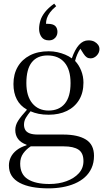

<svg xmlns="http://www.w3.org/2000/svg" viewBox="-20 -806 567 1056"><path d="M247 230Q197 230 157 222.5Q117 215 88 199.5Q59 184 44 160.5Q29 137 29 104Q29 80 39.5 58.5Q50 37 71.5 20Q93 3 126 -7V-10Q95 -21 79.5 -41.5Q64 -62 64 -91Q64 -117 79.5 -141.5Q95 -166 127 -201V-204Q91 -224 72.5 -259.5Q54 -295 54 -344Q54 -398 77.5 -438.5Q101 -479 144.5 -501.5Q188 -524 248 -524Q273 -524 295.5 -519Q318 -514 338.5 -505.5Q359 -497 375 -485Q392 -534 414.5 -559Q437 -584 466 -584Q486 -584 499 -577Q512 -570 519.5 -559.5Q527 -549 527 -536Q527 -516 512 -500.5Q497 -485 478 -485Q466 -485 457 -491Q448 -497 439 -511L422 -538Q412 -523 405 -507Q398 -491 393 -471Q414 -449 426.5 -417.5Q439 -386 439 -352Q439 -296 415 -256.5Q391 -217 348 -196Q305 -175 248 -175Q217 -175 192.5 -180Q168 -185 148 -194Q133 -176 122.5 -158.5Q112 -141 112 -120Q112 -105 118.5 -92.5Q125 -80 142 -73Q159 -66 188 -66H327Q408 -66 452.5 -38.5Q497 -11 497 51Q497 89 483.5 118.5Q470 148 446.5 169Q423 190 391.5 203.5Q360 217 323 223.5Q286 230 247 230ZM252 206Q303 206 345.5 190.5Q388 175 413.5 147Q439 119 439 80Q439 35 411.5 17Q384 -1 331 -1H149Q125 14 108 37.5Q91 61 91 94Q91 153 133 179.5Q175 206 252 206ZM247 -198Q305 -198 336.5 -236Q368 -274 368 -349Q368 -423 335 -462Q302 -501 241 -501Q185 -501 155 -463.5Q125 -426 125 -349Q125 -277 158 -237.5Q191 -198 247 -198ZM249 -584Q221 -584 208 -603Q195 -622 195 -647Q195 -669 202 -692.5Q209 -716 227.5 -739.5Q246 -763 278 -786L289 -772Q267 -754 255 -737.5Q243 -721 238 -706Q233 -691 233 -675H242Q272 -675 284 -663Q296 -651 296 -630Q296 -618 290.5 -607.5Q285 -597 274.5 -590.5Q264 -584 249 -584Z"/></svg>

Font: Literata 60pt Light
Style: Regular
Weight: 300
Designer: Latin by Veronika Burian and Jose Scaglione. Greek by Irene Vlachou. Cyrillic by Vera Evstafieva.
Foundry: TypeTogether
Version: Version 3.103;gftools[0.9.29]